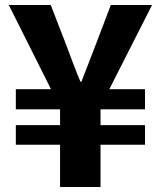

<svg xmlns="http://www.w3.org/2000/svg" viewBox="-20 -744 639 764"><path d="M219 0V-168H43V-246H219V-309H43V-389H183L15 -724H182L242 -569Q256 -532 270 -494.5Q284 -457 300 -419H304Q319 -458 333.5 -495Q348 -532 362 -569L421 -724H585L415 -389H557V-309H380V-246H557V-168H380V0Z"/></svg>

Font: Noto Sans SC Thin ExtraBold
Style: Regular
Weight: 800
Version: Version 2.004-H2;hotconv 1.0.118;makeotfexe 2.5.65603